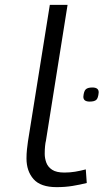

<svg xmlns="http://www.w3.org/2000/svg" viewBox="-20 -760 426 790"><path d="M185 -740H258L169 -181Q167 -174 165.5 -159.5Q164 -145 164 -127Q164 -109 170.5 -91Q177 -73 194.5 -61.5Q212 -50 245 -50Q268 -50 289 -53.5Q310 -57 333 -63L337 -7Q309 0 278.5 5Q248 10 213 10Q147 10 118 -23Q89 -56 89 -108Q89 -127 91 -146Q93 -165 95 -178ZM323 -363Q325 -385 333 -392.5Q341 -400 360 -400Q387 -400 386 -379Q384 -356 376 -349Q368 -342 349 -342Q322 -342 323 -363Z"/></svg>

Font: Georama ExtraExtended Light
Style: Italic
Weight: 300
Width: 8
Italic angle: -9°
Designer: Jean-Baptiste Levee
Foundry: Production Type
Version: Version 1.000